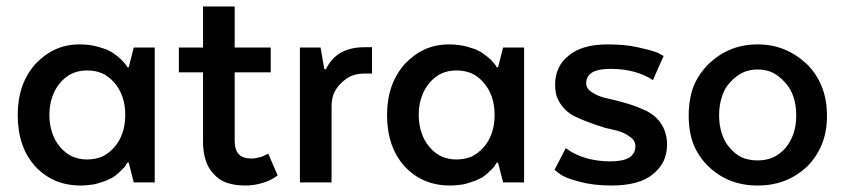

<svg xmlns="http://www.w3.org/2000/svg" viewBox="-20 -568 2630 598"><path d="M377 -358.4Q376 -360.4 372.1 -366.2Q370.1 -369.1 366.2 -373Q362.3 -377.9 357.4 -382.8Q350.6 -388.7 344.7 -393.6Q337.9 -398.4 330.1 -404.3Q321.3 -409.2 311.5 -414.1Q300.8 -418 287.1 -421.9Q273.4 -425.8 258.8 -427.7Q244.1 -429.7 228.5 -429.7Q186.5 -429.7 152.3 -414.1Q118.2 -398.4 89.8 -368.2Q62.5 -336.9 48.8 -297.9Q35.2 -257.8 35.2 -210Q35.2 -160.2 48.8 -120.1Q62.5 -80.1 89.8 -49.8Q118.2 -19.5 153.3 -4.9Q188.5 9.8 231.4 9.8Q246.1 9.8 259.8 7.8Q274.4 6.8 288.1 2Q301.8 -2 311.5 -5.9Q322.3 -10.7 330.1 -14.6Q337.9 -19.5 344.7 -25.4Q350.6 -31.2 357.4 -37.1Q363.3 -43 367.2 -46.9Q370.1 -50.8 372.1 -53.7Q373 -56.6 375 -58.6Q376 -60.5 377 -61.5Q377.9 -61.5 380.9 -61.5Q384.8 -46.9 396.5 0Q412.1 0 461.9 0Q461.9 -105.5 461.9 -419.9Q445.3 -419.9 396.5 -419.9Q392.6 -404.3 380.9 -358.4Q379.9 -358.4 377 -358.4ZM370.1 -210Q370.1 -178.7 361.3 -153.3Q352.5 -127.9 335.9 -109.4Q318.4 -89.8 297.9 -80.1Q276.4 -71.3 251 -71.3Q225.6 -71.3 204.1 -81.1Q183.6 -90.8 167 -110.4Q150.4 -129.9 142.6 -154.3Q133.8 -179.7 133.8 -210Q133.8 -240.2 142.6 -265.6Q150.4 -290 167 -309.6Q183.6 -329.1 204.1 -338.9Q225.6 -348.6 251 -348.6Q276.4 -348.6 297.9 -339.8Q319.3 -330.1 335.9 -310.5Q352.5 -292 361.3 -266.6Q370.1 -241.2 370.1 -210Z M537.1 -419.9Q537.1 -418 537.1 -410.2Q537.1 -393.6 537.1 -342.8Q556.6 -342.8 612.3 -342.8Q612.3 -289.1 612.3 -127.9Q612.3 -95.7 620.1 -70.3Q627.9 -44.9 644.5 -27.3Q661.1 -7.8 685.5 1Q710.9 9.8 743.2 9.8Q771.5 9.8 796.9 2Q822.3 -4.9 844.7 -21.5Q835 -43.9 815.4 -89.8Q813.5 -88.9 808.6 -85.9Q804.7 -84 799.8 -82Q794.9 -79.1 788.1 -78.1Q781.2 -76.2 775.4 -75.2Q769.5 -74.2 763.7 -74.2Q736.3 -74.2 723.6 -87.9Q710.9 -101.6 710.9 -129.9Q710.9 -201.2 710.9 -342.8Q738.3 -342.8 823.2 -342.8Q823.2 -362.3 823.2 -419.9Q794.9 -419.9 710.9 -419.9Q710.9 -452.1 710.9 -547.9Q685.5 -547.9 612.3 -547.9Q612.3 -515.6 612.3 -419.9Q593.8 -419.9 537.1 -419.9Z M1138.7 -420.9Q1132.8 -420.9 1115.2 -420.9Q1072.3 -420.9 1042 -404.3Q1011.7 -386.7 995.1 -352.5Q994.1 -352.5 990.2 -352.5Q987.3 -370.1 978.5 -419.9Q962.9 -419.9 914.1 -419.9Q914.1 -407.2 914.1 -367.2Q914.1 -275.4 914.1 0Q939.5 0 1012.7 0Q1012.7 -58.6 1012.7 -236.3Q1012.7 -258.8 1019.5 -276.4Q1027.3 -294.9 1043 -309.6Q1057.6 -324.2 1075.2 -332Q1093.8 -338.9 1115.2 -338.9Q1123 -338.9 1138.7 -338.9Q1138.7 -359.4 1138.7 -420.9Z M1527.3 -358.4Q1526.4 -360.4 1522.5 -366.2Q1520.5 -369.1 1516.6 -373Q1512.7 -377.9 1507.8 -382.8Q1501 -388.7 1495.1 -393.6Q1488.3 -398.4 1480.5 -404.3Q1471.7 -409.2 1461.9 -414.1Q1451.2 -418 1437.5 -421.9Q1423.8 -425.8 1409.2 -427.7Q1394.5 -429.7 1378.9 -429.7Q1336.9 -429.7 1302.7 -414.1Q1268.6 -398.4 1240.2 -368.2Q1212.9 -336.9 1199.2 -297.9Q1185.5 -257.8 1185.5 -210Q1185.5 -160.2 1199.2 -120.1Q1212.9 -80.1 1240.2 -49.8Q1268.6 -19.5 1303.7 -4.9Q1338.9 9.8 1381.8 9.8Q1396.5 9.8 1410.2 7.8Q1424.8 6.8 1438.5 2Q1452.1 -2 1461.9 -5.9Q1472.7 -10.7 1480.5 -14.6Q1488.3 -19.5 1495.1 -25.4Q1501 -31.2 1507.8 -37.1Q1513.7 -43 1517.6 -46.9Q1520.5 -50.8 1522.5 -53.7Q1523.4 -56.6 1525.4 -58.6Q1526.4 -60.5 1527.3 -61.5Q1528.3 -61.5 1531.2 -61.5Q1535.2 -46.9 1546.9 0Q1562.5 0 1612.3 0Q1612.3 -105.5 1612.3 -419.9Q1595.7 -419.9 1546.9 -419.9Q1543 -404.3 1531.2 -358.4Q1530.3 -358.4 1527.3 -358.4ZM1520.5 -210Q1520.5 -178.7 1511.7 -153.3Q1502.9 -127.9 1486.3 -109.4Q1468.8 -89.8 1448.2 -80.1Q1426.8 -71.3 1401.4 -71.3Q1376 -71.3 1354.5 -81.1Q1334 -90.8 1317.4 -110.4Q1300.8 -129.9 1293 -154.3Q1284.2 -179.7 1284.2 -210Q1284.2 -240.2 1293 -265.6Q1300.8 -290 1317.4 -309.6Q1334 -329.1 1354.5 -338.9Q1376 -348.6 1401.4 -348.6Q1426.8 -348.6 1448.2 -339.8Q1469.7 -330.1 1486.3 -310.5Q1502.9 -292 1511.7 -266.6Q1520.5 -241.2 1520.5 -210Z M1707 -39.1Q1710.9 -36.1 1723.6 -26.4Q1732.4 -19.5 1747.1 -13.7Q1762.7 -7.8 1785.2 -2Q1806.6 3.9 1831.1 6.8Q1856.4 9.8 1883.8 9.8Q1927.7 9.8 1960 1Q1993.2 -7.8 2014.6 -26.4Q2036.1 -43.9 2046.9 -66.4Q2057.6 -89.8 2057.6 -118.2Q2057.6 -136.7 2052.7 -153.3Q2047.9 -169.9 2039.1 -182.6Q2030.3 -196.3 2018.6 -206.1Q2006.8 -215.8 1993.2 -222.7Q1978.5 -228.5 1963.9 -235.4Q1948.2 -241.2 1931.6 -246.1Q1915 -251 1899.4 -254.9Q1884.8 -258.8 1871.1 -261.7Q1856.4 -264.6 1844.7 -269.5Q1833 -274.4 1824.2 -280.3Q1814.5 -286.1 1810.5 -293Q1805.7 -299.8 1805.7 -308.6Q1805.7 -331.1 1825.2 -342.8Q1843.8 -353.5 1881.8 -353.5Q1920.9 -353.5 1954.1 -344.7Q1987.3 -335.9 2013.7 -318.4Q2024.4 -343.8 2046.9 -393.6Q2042 -396.5 2029.3 -403.3Q2019.5 -407.2 2002.9 -412.1Q1987.3 -416 1965.8 -420.9Q1944.3 -425.8 1920.9 -427.7Q1897.5 -429.7 1872.1 -429.7Q1832 -429.7 1801.8 -420.9Q1771.5 -412.1 1751 -394.5Q1729.5 -377.9 1719.7 -355.5Q1709 -333 1709 -305.7Q1709 -287.1 1712.9 -271.5Q1717.8 -255.9 1726.6 -243.2Q1736.3 -229.5 1748 -219.7Q1759.8 -210 1773.4 -204.1Q1787.1 -197.3 1802.7 -191.4Q1817.4 -185.5 1834 -179.7Q1849.6 -174.8 1864.3 -169.9Q1879.9 -166 1893.6 -163.1Q1907.2 -160.2 1918.9 -155.3Q1930.7 -150.4 1939.5 -143.6Q1949.2 -137.7 1954.1 -129.9Q1959 -122.1 1959 -113.3Q1959 -88.9 1939.5 -77.1Q1919.9 -65.4 1880.9 -65.4Q1841.8 -65.4 1806.6 -75.2Q1771.5 -85 1742.2 -106.4Q1730.5 -84 1707 -39.1Z M2555.7 -208Q2555.7 -256.8 2540 -296.9Q2524.4 -336.9 2493.2 -368.2Q2460.9 -398.4 2422.9 -414.1Q2384.8 -429.7 2339.8 -429.7Q2293.9 -429.7 2255.9 -414.1Q2217.8 -398.4 2186.5 -368.2Q2155.3 -336.9 2139.6 -297.9Q2125 -257.8 2125 -208Q2125 -158.2 2139.6 -119.1Q2155.3 -80.1 2186.5 -49.8Q2217.8 -19.5 2255.9 -4.9Q2293.9 9.8 2339.8 9.8Q2385.7 9.8 2423.8 -4.9Q2461.9 -19.5 2494.1 -49.8Q2524.4 -80.1 2540 -119.1Q2555.7 -158.2 2555.7 -208ZM2339.8 -68.4Q2313.5 -68.4 2292 -77.1Q2270.5 -86.9 2253.9 -106.4Q2236.3 -126 2228.5 -151.4Q2219.7 -176.8 2219.7 -209Q2219.7 -240.2 2228.5 -266.6Q2236.3 -293 2253.9 -311.5Q2271.5 -331.1 2293 -341.8Q2314.5 -351.6 2339.8 -351.6Q2365.2 -351.6 2386.7 -341.8Q2407.2 -331.1 2424.8 -311.5Q2442.4 -293 2451.2 -266.6Q2460 -240.2 2460 -209Q2460 -176.8 2451.2 -151.4Q2442.4 -126 2425.8 -106.4Q2408.2 -86.9 2386.7 -77.1Q2365.2 -68.4 2339.8 -68.4Z"/></svg>

Font: TextaAlt
Style: Bold
Weight: 400
Designer: Daniel Hernandez & Miguel Hernandez
Version: Version 1.005;com.myfonts.easy.latinotype.texta.alt-bold.wfk